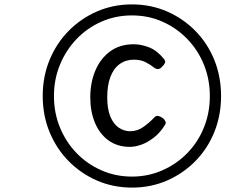

<svg xmlns="http://www.w3.org/2000/svg" viewBox="-20 -928 1045 872"><path d="M580 -76Q494 -76 420.5 -108Q347 -140 291.5 -196.5Q236 -253 205 -328.5Q174 -404 174 -492Q174 -580 205 -655.5Q236 -731 291.5 -787.5Q347 -844 420.5 -876Q494 -908 579 -908Q665 -908 738.5 -876Q812 -844 867.5 -787.5Q923 -731 953.5 -655.5Q984 -580 984 -492Q984 -404 953.5 -328.5Q923 -253 867.5 -196.5Q812 -140 738.5 -108Q665 -76 580 -76ZM579 -126Q653 -126 717.5 -154.5Q782 -183 830.5 -232.5Q879 -282 906 -348.5Q933 -415 933 -492Q933 -568 906 -634.5Q879 -701 830.5 -751Q782 -801 718 -829.5Q654 -858 579 -858Q505 -858 440.5 -829.5Q376 -801 328 -751Q280 -701 252.5 -634.5Q225 -568 225 -492Q225 -415 252.5 -348.5Q280 -282 328 -232.5Q376 -183 440.5 -154.5Q505 -126 579 -126ZM570 -261Q513 -261 472.5 -290.5Q432 -320 411 -371Q390 -422 390 -486Q390 -553 413 -607.5Q436 -662 480 -694.5Q524 -727 587 -727Q621 -727 657 -713Q693 -699 724 -661Q733 -651 729 -642Q725 -633 717 -626Q708 -615 698.5 -614.5Q689 -614 681 -620Q664 -634 641.5 -645.5Q619 -657 588 -657Q551 -657 523.5 -637Q496 -617 481.5 -579Q467 -541 467 -486Q467 -433 481 -399Q495 -365 519 -348.5Q543 -332 571 -332Q604 -332 632 -352Q660 -372 681 -395Q689 -403 698 -401.5Q707 -400 719 -392Q727 -386 731 -377.5Q735 -369 730 -362Q709 -327 680.5 -304.5Q652 -282 623.5 -271.5Q595 -261 570 -261Z"/></svg>

Font: Playwrite US Trad
Style: Regular
Weight: 400
Designer: Veronika Burian, José Scaglione
Foundry: TypeTogether
Version: Version 1.002